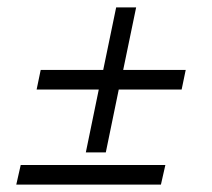

<svg xmlns="http://www.w3.org/2000/svg" viewBox="-20 -499 572 519"><path d="M471 -257H301L266 -87H212L247 -257H79L90 -310H259L294 -479H348L313 -310H482ZM36 -53H427L415 0H24Z"/></svg>

Font: Arapey
Style: Italic
Weight: 400
Italic angle: -12°
Designer: Eduardo Rodriguez Tunni
Foundry: Eduardo Rodriguez Tunni
Version: Version 3.000